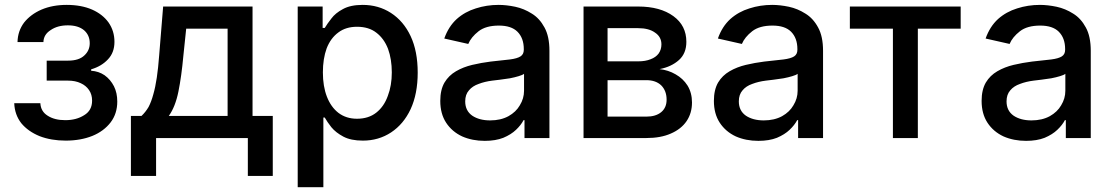

<svg xmlns="http://www.w3.org/2000/svg" viewBox="-20 -573 4618 797"><path d="M39.1 -144.5Q66.4 -144.5 147.5 -144.5Q149.4 -110.4 177.7 -92.8Q206.1 -74.2 251 -74.2Q296.9 -74.2 329.1 -94.7Q362.3 -114.3 362.3 -155.3Q362.3 -180.7 349.6 -199.2Q336.9 -217.8 315.4 -227.5Q293 -238.3 262.7 -238.3Q233.4 -238.3 173.8 -238.3Q173.8 -258.8 173.8 -321.3Q196.3 -321.3 262.7 -321.3Q307.6 -321.3 330.1 -342.8Q352.5 -363.3 352.5 -393.6Q352.5 -426.8 329.1 -447.3Q304.7 -467.8 261.7 -467.8Q218.8 -467.8 190.4 -448.2Q161.1 -429.7 160.2 -398.4Q124 -398.4 52.7 -398.4Q53.7 -444.3 80.1 -479.5Q107.4 -513.7 152.3 -533.2Q198.2 -552.7 256.8 -552.7Q317.4 -552.7 362.3 -533.2Q406.2 -513.7 430.7 -479.5Q455.1 -444.3 455.1 -399.4Q455.1 -354.5 427.7 -326.2Q401.4 -297.9 358.4 -285.2Q358.4 -283.2 358.4 -279.3Q389.6 -277.3 414.1 -260.7Q438.5 -243.2 453.1 -214.8Q466.8 -187.5 466.8 -151.4Q466.8 -101.6 439.5 -65.4Q411.1 -28.3 363.3 -8.8Q314.5 10.7 252.9 10.7Q192.4 10.7 144.5 -7.8Q96.7 -27.3 68.4 -61.5Q41 -96.7 39.1 -144.5Z M523.4 157.2Q523.4 94.7 523.4 -91.8Q534.2 -91.8 567.4 -91.8Q584 -107.4 596.7 -128.9Q608.4 -151.4 616.2 -180.7Q625 -210.9 630.9 -251Q636.7 -290 640.6 -341.8Q646.5 -410.2 657.2 -545.9Q750 -545.9 1028.3 -545.9Q1028.3 -431.6 1028.3 -91.8Q1048.8 -91.8 1112.3 -91.8Q1112.3 -29.3 1112.3 157.2Q1085.9 157.2 1008.8 157.2Q1008.8 118.2 1008.8 0Q913.1 0 627.9 0Q627.9 39.1 627.9 157.2Q601.6 157.2 523.4 157.2ZM680.7 -91.8Q742.2 -91.8 924.8 -91.8Q924.8 -182.6 924.8 -454.1Q881.8 -454.1 752.9 -454.1Q750 -426.8 741.2 -341.8Q733.4 -255.9 720.7 -193.4Q708 -129.9 680.7 -91.8Z M1215.8 204.1Q1215.8 16.6 1215.8 -545.9Q1242.2 -545.9 1319.3 -545.9Q1319.3 -523.4 1319.3 -457Q1322.3 -457 1328.1 -457Q1337.9 -473.6 1355.5 -496.1Q1372.1 -518.6 1403.3 -535.2Q1434.6 -552.7 1485.4 -552.7Q1550.8 -552.7 1602.5 -519.5Q1655.3 -485.4 1684.6 -422.9Q1713.9 -360.4 1713.9 -271.5Q1713.9 -183.6 1684.6 -120.1Q1655.3 -57.6 1603.5 -23.4Q1551.8 10.7 1486.3 10.7Q1436.5 10.7 1405.3 -5.9Q1374 -22.5 1355.5 -44.9Q1337.9 -67.4 1328.1 -85Q1326.2 -85 1322.3 -85Q1322.3 -12.7 1322.3 204.1Q1295.9 204.1 1215.8 204.1ZM1320.3 -272.5Q1320.3 -214.8 1336.9 -171.9Q1353.5 -128.9 1384.8 -104.5Q1417 -80.1 1461.9 -80.1Q1509.8 -80.1 1542 -105.5Q1574.2 -130.9 1589.8 -174.8Q1606.4 -217.8 1606.4 -272.5Q1606.4 -327.1 1590.8 -370.1Q1574.2 -413.1 1542 -437.5Q1510.7 -461.9 1461.9 -461.9Q1416 -461.9 1384.8 -438.5Q1352.5 -415 1335.9 -372.1Q1320.3 -329.1 1320.3 -272.5Z M1992.2 11.7Q1940.4 11.7 1898.4 -6.8Q1856.4 -26.4 1832 -63.5Q1807.6 -100.6 1807.6 -154.3Q1807.6 -200.2 1825.2 -230.5Q1842.8 -259.8 1873 -277.3Q1903.3 -294.9 1940.4 -303.7Q1977.5 -312.5 2016.6 -317.4Q2065.4 -323.2 2096.7 -326.2Q2127 -330.1 2140.6 -338.9Q2154.3 -347.7 2154.3 -366.2Q2154.3 -367.2 2154.3 -369.1Q2154.3 -415 2127.9 -441.4Q2102.5 -466.8 2050.8 -466.8Q1997.1 -466.8 1966.8 -443.4Q1935.5 -418.9 1923.8 -390.6Q1890.6 -398.4 1824.2 -413.1Q1841.8 -462.9 1876 -494.1Q1910.2 -524.4 1955.1 -538.1Q2000 -552.7 2049.8 -552.7Q2082 -552.7 2119.1 -544.9Q2155.3 -537.1 2187.5 -516.6Q2219.7 -497.1 2240.2 -459Q2260.7 -421.9 2260.7 -362.3Q2260.7 -241.2 2260.7 0Q2235.4 0 2157.2 0Q2157.2 -18.6 2157.2 -74.2Q2156.2 -74.2 2153.3 -74.2Q2142.6 -53.7 2122.1 -34.2Q2101.6 -14.6 2069.3 -1Q2037.1 11.7 1992.2 11.7ZM2014.6 -73.2Q2058.6 -73.2 2090.8 -90.8Q2122.1 -108.4 2137.7 -135.7Q2155.3 -164.1 2155.3 -196.3Q2155.3 -219.7 2155.3 -266.6Q2149.4 -261.7 2132.8 -256.8Q2117.2 -252 2096.7 -248Q2075.2 -245.1 2055.7 -242.2Q2036.1 -239.3 2023.4 -238.3Q1992.2 -234.4 1966.8 -224.6Q1941.4 -215.8 1926.8 -198.2Q1911.1 -180.7 1911.1 -152.3Q1911.1 -113.3 1940.4 -92.8Q1969.7 -73.2 2014.6 -73.2Z M2402.3 0Q2402.3 -136.7 2402.3 -545.9Q2459 -545.9 2628.9 -545.9Q2720.7 -545.9 2775.4 -505.9Q2829.1 -466.8 2829.1 -399.4Q2829.1 -351.6 2798.8 -324.2Q2767.6 -295.9 2717.8 -286.1Q2753.9 -282.2 2784.2 -264.6Q2815.4 -247.1 2834 -217.8Q2852.5 -187.5 2852.5 -147.5Q2852.5 -103.5 2830.1 -70.3Q2807.6 -37.1 2764.6 -18.6Q2722.7 0 2663.1 0Q2576.2 0 2402.3 0ZM2502 -88.9Q2542 -88.9 2663.1 -88.9Q2702.1 -88.9 2724.6 -107.4Q2747.1 -126 2747.1 -159.2Q2747.1 -196.3 2724.6 -218.8Q2702.1 -240.2 2663.1 -240.2Q2609.4 -240.2 2502 -240.2Q2502 -202.1 2502 -88.9ZM2502 -318.4Q2534.2 -318.4 2629.9 -318.4Q2659.2 -318.4 2680.7 -327.1Q2702.1 -335 2713.9 -350.6Q2725.6 -367.2 2725.6 -388.7Q2725.6 -419.9 2699.2 -437.5Q2673.8 -456.1 2628.9 -456.1Q2586.9 -456.1 2502 -456.1Q2502 -420.9 2502 -318.4Z M3127.9 11.7Q3076.2 11.7 3034.2 -6.8Q2992.2 -26.4 2967.8 -63.5Q2943.4 -100.6 2943.4 -154.3Q2943.4 -200.2 2960.9 -230.5Q2978.5 -259.8 3008.8 -277.3Q3039.1 -294.9 3076.2 -303.7Q3113.3 -312.5 3152.3 -317.4Q3201.2 -323.2 3232.4 -326.2Q3262.7 -330.1 3276.4 -338.9Q3290 -347.7 3290 -366.2Q3290 -367.2 3290 -369.1Q3290 -415 3263.7 -441.4Q3238.3 -466.8 3186.5 -466.8Q3132.8 -466.8 3102.5 -443.4Q3071.3 -418.9 3059.6 -390.6Q3026.4 -398.4 2960 -413.1Q2977.5 -462.9 3011.7 -494.1Q3045.9 -524.4 3090.8 -538.1Q3135.7 -552.7 3185.5 -552.7Q3217.8 -552.7 3254.9 -544.9Q3291 -537.1 3323.2 -516.6Q3355.5 -497.1 3376 -459Q3396.5 -421.9 3396.5 -362.3Q3396.5 -241.2 3396.5 0Q3371.1 0 3293 0Q3293 -18.6 3293 -74.2Q3292 -74.2 3289.1 -74.2Q3278.3 -53.7 3257.8 -34.2Q3237.3 -14.6 3205.1 -1Q3172.9 11.7 3127.9 11.7ZM3150.4 -73.2Q3194.3 -73.2 3226.6 -90.8Q3257.8 -108.4 3273.4 -135.7Q3291 -164.1 3291 -196.3Q3291 -219.7 3291 -266.6Q3285.2 -261.7 3268.6 -256.8Q3252.9 -252 3232.4 -248Q3210.9 -245.1 3191.4 -242.2Q3171.9 -239.3 3159.2 -238.3Q3127.9 -234.4 3102.5 -224.6Q3077.1 -215.8 3062.5 -198.2Q3046.9 -180.7 3046.9 -152.3Q3046.9 -113.3 3076.2 -92.8Q3105.5 -73.2 3150.4 -73.2Z M3507.8 -454.1Q3507.8 -476.6 3507.8 -545.9Q3623 -545.9 3967.8 -545.9Q3967.8 -522.5 3967.8 -454.1Q3923.8 -454.1 3790 -454.1Q3790 -340.8 3790 0Q3763.7 0 3686.5 0Q3686.5 -113.3 3686.5 -454.1Q3641.6 -454.1 3507.8 -454.1Z M4239.3 11.7Q4187.5 11.7 4145.5 -6.8Q4103.5 -26.4 4079.1 -63.5Q4054.7 -100.6 4054.7 -154.3Q4054.7 -200.2 4072.3 -230.5Q4089.8 -259.8 4120.1 -277.3Q4150.4 -294.9 4187.5 -303.7Q4224.6 -312.5 4263.7 -317.4Q4312.5 -323.2 4343.8 -326.2Q4374 -330.1 4387.7 -338.9Q4401.4 -347.7 4401.4 -366.2Q4401.4 -367.2 4401.4 -369.1Q4401.4 -415 4375 -441.4Q4349.6 -466.8 4297.9 -466.8Q4244.1 -466.8 4213.9 -443.4Q4182.6 -418.9 4170.9 -390.6Q4137.7 -398.4 4071.3 -413.1Q4088.9 -462.9 4123 -494.1Q4157.2 -524.4 4202.1 -538.1Q4247.1 -552.7 4296.9 -552.7Q4329.1 -552.7 4366.2 -544.9Q4402.3 -537.1 4434.6 -516.6Q4466.8 -497.1 4487.3 -459Q4507.8 -421.9 4507.8 -362.3Q4507.8 -241.2 4507.8 0Q4482.4 0 4404.3 0Q4404.3 -18.6 4404.3 -74.2Q4403.3 -74.2 4400.4 -74.2Q4389.6 -53.7 4369.1 -34.2Q4348.6 -14.6 4316.4 -1Q4284.2 11.7 4239.3 11.7ZM4261.7 -73.2Q4305.7 -73.2 4337.9 -90.8Q4369.1 -108.4 4384.8 -135.7Q4402.3 -164.1 4402.3 -196.3Q4402.3 -219.7 4402.3 -266.6Q4396.5 -261.7 4379.9 -256.8Q4364.3 -252 4343.8 -248Q4322.3 -245.1 4302.7 -242.2Q4283.2 -239.3 4270.5 -238.3Q4239.3 -234.4 4213.9 -224.6Q4188.5 -215.8 4173.8 -198.2Q4158.2 -180.7 4158.2 -152.3Q4158.2 -113.3 4187.5 -92.8Q4216.8 -73.2 4261.7 -73.2Z"/></svg>

Font: DeepSea
Style: Medium
Weight: 500
Designer: Stem
Version: Version 3.019;git-0a5106e0b